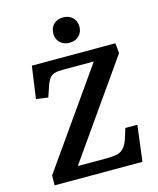

<svg xmlns="http://www.w3.org/2000/svg" viewBox="-133 -1014 909 1106"><g transform="rotate(-15 321.5 -461.0)"><path d="M609 -640 211 -73H388Q423 -73 447.5 -79Q472 -85 489 -105.5Q506 -126 518 -168L532 -214H604L577 0H53L54 -59L456 -631H277Q242 -631 222 -625.5Q202 -620 189.5 -602Q177 -584 166 -548L149 -498L78 -508L105 -700H603ZM272 -846Q272 -879 293 -900.5Q314 -922 350 -922Q385 -922 406.5 -901Q428 -880 428 -847Q428 -814 406.5 -792.5Q385 -771 350 -771Q315 -771 293.5 -792Q272 -813 272 -846Z"/></g></svg>

Font: Literata 12pt SemiBold
Style: Italic
Weight: 600
Italic angle: -2°
Designer: Latin by Veronika Burian and Jose Scaglione. Greek by Irene Vlachou. Cyrillic by Vera Evstafieva
Foundry: TypeTogether
Version: Version 3.002